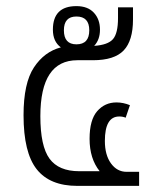

<svg xmlns="http://www.w3.org/2000/svg" viewBox="-20 -608 529 628"><path d="M435 -46H394Q363 -46 343 -73.5Q323 -101 323 -147Q323 -227 370 -227Q382 -227 391 -223L405 -264Q383 -273 361 -273Q323 -273 298 -244.5Q273 -216 273 -154Q273 -89 306 -48H239Q172 -48 142 -89Q112 -130 112 -228Q112 -411 233 -411H284Q354 -411 384.5 -443Q415 -475 415 -544V-584H366V-549Q366 -499 349.5 -480Q333 -461 288 -458Q307 -478 307 -511Q307 -545 287 -566.5Q267 -588 230 -588Q153 -588 153 -511Q153 -472 179 -453Q125 -439 91 -387.5Q57 -336 57 -231Q57 -109 100 -54.5Q143 0 233 0H435ZM230 -463Q189 -463 189 -509Q189 -554 230 -554Q272 -554 272 -509Q272 -463 230 -463Z"/></svg>

Font: Noto Sans Thai UI SemiCondensed Light
Style: Regular
Weight: 300
Width: 4
Designer: Monotype Design Team
Foundry: Monotype Imaging Inc.
Version: Version 1.901